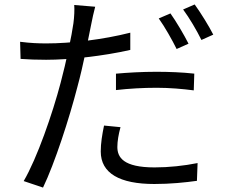

<svg xmlns="http://www.w3.org/2000/svg" viewBox="-20 -803 1040 873"><path d="M412.8 -772.4 317.5 -780.3C319.3 -759.6 317.6 -725.6 313.9 -697.6C306.9 -645 280.6 -519.6 255.8 -427C218.8 -286.2 148.4 -83 87.7 20.3L175.6 49.9C228.4 -59.5 295.6 -266.1 332 -408.2C359.2 -507.8 380.3 -621.1 394.9 -693.2C398.7 -712.6 406.6 -750.6 412.8 -772.4ZM191.3 -605.6C154.6 -605.6 118.7 -607 71.4 -613L73.6 -535.2C110 -532.6 145.6 -531.2 189.7 -531.2C297.1 -531.2 448.4 -547.8 572.4 -576V-654.4C448.1 -622.8 301.4 -605.6 191.3 -605.6ZM507.3 -468V-393.5C568.9 -400.3 629.9 -403.9 692.5 -403.9C751.5 -403.9 809.8 -398.7 861 -392.1L863.4 -468.2C809.1 -474.2 748.5 -476.6 690.1 -476.6C625.9 -476.6 559.8 -472.8 507.3 -468ZM527.9 -224.8 453 -232.1C444.4 -189.8 438.1 -152.3 438.1 -114.1C438.1 -15.1 524.3 33.6 681.7 33.6C754.7 33.6 821.1 26.8 875.4 19.2L878.4 -61.6C816.6 -49.2 747.8 -41.8 682.7 -41.8C540.4 -41.8 513.6 -87.9 513.6 -134.8C513.6 -160.9 519 -192.1 527.9 -224.8ZM755 -742 701.8 -719.2C728.8 -681.5 763.3 -620.6 783.1 -580.2L837.2 -604.4C816.8 -644.9 780.6 -706.2 755 -742ZM865.2 -782.7 812.6 -759.9C840.9 -721.9 874.1 -665.4 895.9 -621.3L949.7 -645.5C930.8 -683.1 892.4 -745.3 865.2 -782.7Z"/></svg>

Font: Source Han Sans JP VF
Style: Regular
Weight: 250
Designer: Ryoko NISHIZUKA 西塚涼子 (kana, bopomofo & ideographs); Paul D. Hunt (Latin, Greek & Cyrillic); Sandoll Communications 산돌커뮤니
Foundry: Adobe
Version: Version 2.004;hotconv 1.0.118;makeotfexe 2.5.65603